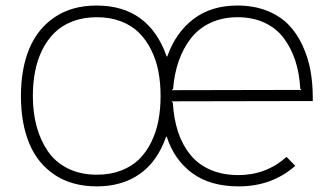

<svg xmlns="http://www.w3.org/2000/svg" viewBox="-20 -660 1199 690"><path d="M597.2 -335.9 1064 -336.9 1059.1 -340.8Q1056.2 -396 1041.3 -441.7Q1026.4 -487.3 999.8 -522.9Q973.1 -558.6 930.7 -578.4Q888.2 -598.1 834 -598.1Q779.8 -598.1 736.8 -578.1Q693.8 -558.1 666 -522.2Q638.2 -486.3 622.3 -440.7Q606.4 -395 602.1 -340.8ZM328.1 -598.1Q279.8 -598.1 241 -583.3Q202.1 -568.4 175.8 -542.2Q149.4 -516.1 131.6 -480Q113.8 -443.8 106 -402.8Q98.1 -361.8 98.1 -314.9Q98.1 -256.3 111.3 -206.8Q124.5 -157.2 151.4 -117.4Q178.2 -77.6 223.4 -54.9Q268.6 -32.2 328.1 -32.2Q376.5 -32.2 415.3 -47.1Q454.1 -62 480.2 -87.9Q506.3 -113.8 523.9 -149.9Q541.5 -186 549.3 -227.1Q557.1 -268.1 557.1 -314.9Q557.1 -361.8 549.3 -402.8Q541.5 -443.8 523.7 -480Q505.9 -516.1 479.7 -542.2Q453.6 -568.4 414.8 -583.3Q376 -598.1 328.1 -598.1ZM1104 -310.1V-296.9L596.2 -295.9L601.1 -291Q604.5 -232.4 620.1 -185.5Q635.7 -138.7 664.1 -103.8Q692.4 -68.8 736.3 -49.8Q780.3 -30.8 836.9 -30.8Q936.5 -30.8 1009.8 -96.2L1041 -64Q957.5 9.8 837.9 9.8Q735.8 9.8 671.1 -37.6Q606.4 -85 579.1 -168.9H577.1Q545.4 -78.6 481.7 -34.4Q418 9.8 328.1 9.8Q239.3 9.8 177.2 -31.2Q115.2 -72.3 85.2 -144.5Q55.2 -216.8 55.2 -314.9Q55.2 -412.6 85.2 -484.9Q115.2 -557.1 177 -598.6Q238.8 -640.1 327.1 -640.1Q514.6 -640.1 579.1 -457H581.1Q610.8 -542 674.6 -591.1Q738.3 -640.1 833 -640.1Q892.1 -640.1 939 -621.6Q985.8 -603 1016.4 -571.8Q1046.9 -540.5 1066.9 -497.3Q1086.9 -454.1 1095.5 -408Q1104 -361.8 1104 -310.1Z"/></svg>

Font: Sinkin Sans 200 X Light
Style: Regular
Weight: 200
Designer: Keith Bates
Foundry: K-Type
Version: Sinkin Sans (version 1.0)  by Keith Bates   •   © 2014   www